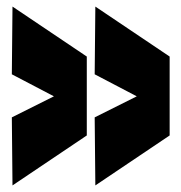

<svg xmlns="http://www.w3.org/2000/svg" viewBox="-20 -562 551 584"><path d="M244 -390V-150L18 2L16 -205L144 -269L16 -336L18 -542ZM496 -390V-150L270 2L268 -205L396 -269L268 -336L270 -542Z"/></svg>

Font: Georama SemiCondensed ExtraBold
Style: Regular
Weight: 800
Width: 4
Designer: Jean-Baptiste Levee
Foundry: Production Type
Version: Version 1.000